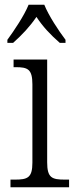

<svg xmlns="http://www.w3.org/2000/svg" viewBox="-20 -786 320 806"><path d="M11 -619V-606H35C74 -641 105 -674 133 -715C160 -674 191 -641 231 -606H255V-619C226 -657 184 -721 166 -766H100C82 -721 39 -657 11 -619ZM24 0H270V-32H253C198 -32 178 -39 178 -105V-536H37V-504H46C96 -504 116 -496 116 -432V-103C116 -39 95 -32 42 -32H24Z"/></svg>

Font: Noto Serif Khmer SemiCondensed Light
Style: Regular
Weight: 300
Width: 4
Designer: Danh Hong and the Monotype Design Team
Foundry: Monotype Imaging Inc.
Version: Version 2.004